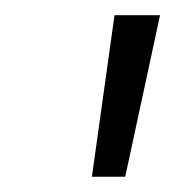

<svg xmlns="http://www.w3.org/2000/svg" viewBox="-20 -706 231 253"><path d="M190.9 -686 145 -473.1H101.1L130.9 -686Z"/></svg>

Font: Human Sans Light
Style: Italic
Weight: 300
Italic angle: -8°
Designer: Tim Radville
Foundry: Continuum
Version: Version 1.000;FEAKit 1.0